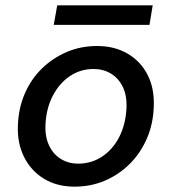

<svg xmlns="http://www.w3.org/2000/svg" viewBox="-20 -686 642 718"><path d="M259 12Q193 12 144.5 -17.5Q96 -47 70 -99Q44 -151 47 -217Q49 -281 72.5 -335.5Q96 -390 136.5 -429.5Q177 -469 229.5 -491.5Q282 -514 343 -514Q408 -514 457 -485.5Q506 -457 532 -406Q558 -355 555 -287Q553 -223 529.5 -168.5Q506 -114 465.5 -73.5Q425 -33 372.5 -10.5Q320 12 259 12ZM272 -74Q322 -74 362 -100.5Q402 -127 426 -174Q450 -221 453 -282Q455 -329 439 -361.5Q423 -394 394.5 -411Q366 -428 330 -428Q281 -428 241.5 -401.5Q202 -375 177.5 -328Q153 -281 150 -220Q148 -174 164 -141Q180 -108 208.5 -91Q237 -74 272 -74ZM181 -593 194 -666H551L539 -593Z"/></svg>

Font: DM Sans 16pt Medium
Style: Italic
Weight: 500
Italic angle: -10°
Version: Version 4.004;gftools[0.9.30]